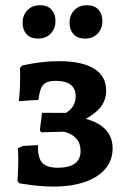

<svg xmlns="http://www.w3.org/2000/svg" viewBox="-20 -698 474 727"><path d="M180.4 8.5Q126.9 8.5 53 -4L46.3 -12.7Q47.8 -38.9 48.5 -59.3Q49.2 -79.7 49.2 -98.6Q49.1 -117.4 47.6 -136.7L65.9 -145.4L123.7 -148.5Q122.7 -101.2 139.5 -82.1Q156.4 -62.9 198.9 -62.9Q285.1 -62.9 285.1 -126.6Q285.1 -182.7 222.5 -199.3L136 -197.2L130.9 -204.9L139.2 -270.8L229.8 -270.7Q247.4 -280.8 257 -297Q266.6 -313.3 266.6 -333.5Q266.6 -362.2 247.7 -377Q228.9 -391.9 189.7 -391.9Q157.4 -391.9 143.8 -376.8Q130.2 -361.8 125.6 -319.9L51.3 -315Q54.3 -336.9 55.5 -370.2Q56.8 -403.5 55.7 -441.1L64.2 -450.2Q106.2 -459 138.7 -462.7Q171.3 -466.4 203.3 -466.4Q290.4 -466.4 336.2 -438Q382 -409.7 382 -355.3Q382 -321.6 363.3 -295.6Q344.5 -269.7 304.9 -248Q356.2 -233.9 381.3 -205.8Q406.4 -177.8 406.4 -136.3Q406.4 -91.8 379.2 -59.2Q352 -26.5 301.5 -9Q250.9 8.5 180.4 8.5ZM301.9 -551.9Q273.4 -551.9 258.3 -568.5Q243.3 -585.2 243.3 -611.6Q243.3 -640.6 261.4 -659.4Q279.5 -678.2 309.6 -678.2Q337.7 -678.2 352.7 -661.6Q367.7 -645 367.7 -618.6Q367.7 -589.5 349.6 -570.7Q331.6 -551.9 301.9 -551.9ZM123.7 -551.9Q95.6 -551.9 80.6 -568.5Q65.6 -585.2 65.6 -611.6Q65.6 -640.6 83.7 -659.4Q101.7 -678.2 131.8 -678.2Q160 -678.2 175 -661.6Q190 -645 190 -618.6Q190 -589.5 171.9 -570.7Q153.9 -551.9 123.7 -551.9Z"/></svg>

Font: Alegreya
Style: Regular
Weight: 400
Designer: Juan Pablo del Peral
Foundry: Huerta Tipografica
Version: Version 2.009